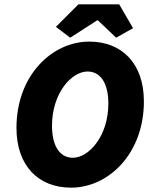

<svg xmlns="http://www.w3.org/2000/svg" viewBox="-20 -854 710 886"><path d="M308 12C480 12 644 -144 644 -386C644 -562 542 -662 392 -662C220 -662 56 -506 56 -264C56 -88 158 12 308 12ZM316 -126C256 -126 220 -180 220 -274C220 -424 310 -524 384 -524C444 -524 480 -470 480 -376C480 -226 390 -126 316 -126ZM304 -680 428 -760H432L516 -680L594 -724L530 -834H342L238 -730Z"/></svg>

Font: Source Sans Pro Black
Style: Italic
Weight: 900
Italic angle: -11°
Designer: Paul D. Hunt
Foundry: Adobe Systems Incorporated
Version: Version 3.006;hotconv 1.0.111;makeotfexe 2.5.65597